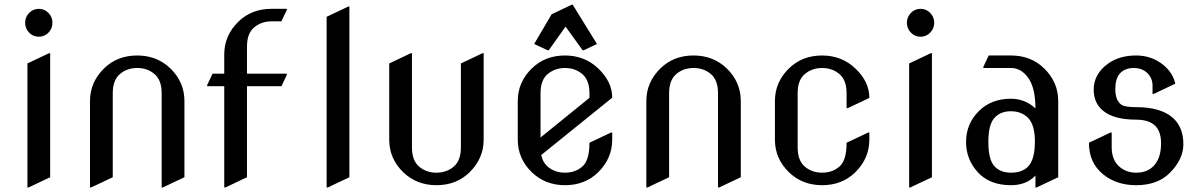

<svg xmlns="http://www.w3.org/2000/svg" viewBox="-20 -785 5157 824"><path d="M105 -645Q87.9 -662.6 87.9 -687.3Q87.9 -711.9 105 -729.5Q122.1 -747.1 146.5 -747.1Q170.9 -747.1 188 -729.5Q205.1 -711.9 205.1 -687.3Q205.1 -662.6 188 -645Q170.9 -627.4 146.5 -627.4Q122.1 -627.4 105 -645ZM97.7 19.5V-512.7L190.4 -556.6H195.3V-24.4L102.5 19.5Z M366.2 19.5V-351.6Q366.2 -432.1 426.8 -491.7Q483.4 -546.9 568.8 -546.9Q653.3 -546.9 710.9 -491.7Q771.5 -433.1 771.5 -351.6V-24.4L678.7 19.5H673.8V-384.8Q673.8 -440.9 643.3 -467Q612.8 -493.2 568.8 -493.2Q524.9 -493.2 494.4 -467Q463.9 -440.9 463.9 -384.8V-24.4L371.1 19.5Z M942.4 19.5V-415H869.1V-419.9L892.1 -468.8H942.4V-551.8Q942.4 -632.3 1002.9 -691.9Q1059.6 -747.1 1145 -747.1H1210.9V-742.2L1187.5 -693.4H1145Q1101.6 -693.4 1070.3 -667Q1040 -641.6 1040 -585V-468.8H1210.9V-463.9L1188 -415H1040V-24.4L947.3 19.5Z M1381.8 19.5V-712.9L1474.6 -756.8H1479.5V-24.4L1386.7 19.5Z M1650.4 -512.7 1743.2 -556.6H1748V-152.3Q1748 -96.2 1778.6 -70.1Q1809.1 -43.9 1853 -43.9Q1897 -43.9 1927.5 -70.1Q1958 -96.2 1958 -152.3V-512.7L2050.8 -556.6H2055.7V-185.5Q2055.7 -105 1995.1 -45.4Q1938.5 9.8 1853 9.8Q1768.6 9.8 1710.9 -45.4Q1650.4 -104 1650.4 -185.5Z M2607.4 -216.3V-185.5Q2607.4 -105 2546.9 -45.4Q2490.2 9.8 2404.8 9.8Q2320.3 9.8 2262.7 -45.4Q2202.1 -104 2202.1 -185.5V-351.6Q2202.1 -432.6 2262.7 -491.7Q2319.3 -546.9 2404.8 -546.9Q2488.3 -546.9 2546.9 -491.7Q2607.4 -434.6 2607.4 -365.7L2302.7 -119.6Q2309.6 -87.9 2330.1 -70.3Q2360.8 -43.9 2404.8 -43.9Q2448.7 -43.9 2479.2 -70.3Q2509.8 -96.7 2509.8 -172.4L2602.5 -216.3ZM2299.8 -194.8 2509.8 -365.2V-384.8Q2509.8 -440.4 2479.5 -466.8Q2448.7 -493.2 2404.8 -493.2Q2361.3 -493.2 2330.1 -466.8Q2299.8 -441.4 2299.8 -384.8ZM2272.5 -596.2 2347.2 -723.6 2433.1 -764.6H2438L2542 -596.2L2485.4 -569.3H2480.5L2407.2 -670.9L2335 -569.3H2330.1Z M2753.9 19.5V-351.6Q2753.9 -432.1 2814.5 -491.7Q2871.1 -546.9 2956.5 -546.9Q3041 -546.9 3098.6 -491.7Q3159.2 -433.1 3159.2 -351.6V-24.4L3066.4 19.5H3061.5V-384.8Q3061.5 -440.9 3031 -467Q3000.5 -493.2 2956.5 -493.2Q2912.6 -493.2 2882.1 -467Q2851.6 -440.9 2851.6 -384.8V-24.4L2758.8 19.5Z M3710.9 -216.3V-185.5Q3710.9 -105 3650.4 -45.4Q3593.8 9.8 3508.3 9.8Q3423.8 9.8 3366.2 -45.4Q3305.7 -104 3305.7 -185.5V-351.6Q3305.7 -432.6 3366.2 -491.7Q3422.9 -546.9 3508.3 -546.9Q3591.8 -546.9 3650.4 -491.7Q3710.9 -434.6 3710.9 -365.7V-364.7L3618.2 -320.8H3613.3V-384.8Q3613.3 -440.4 3583 -466.8Q3552.2 -493.2 3508.3 -493.2Q3464.4 -493.2 3433.6 -466.8Q3403.3 -441.4 3403.3 -384.8V-152.3Q3403.3 -96.2 3433.8 -70.1Q3464.4 -43.9 3508.3 -43.9Q3552.2 -43.9 3582.8 -70.3Q3613.3 -96.7 3613.3 -172.4L3706.1 -216.3Z M3889.2 -645Q3872.1 -662.6 3872.1 -687.3Q3872.1 -711.9 3889.2 -729.5Q3906.2 -747.1 3930.7 -747.1Q3955.1 -747.1 3972.2 -729.5Q3989.3 -711.9 3989.3 -687.3Q3989.3 -662.6 3972.2 -645Q3955.1 -627.4 3930.7 -627.4Q3906.2 -627.4 3889.2 -645ZM3881.8 19.5V-512.7L3974.6 -556.6H3979.5V-24.4L3886.7 19.5Z M4521.5 -24.4 4428.7 19.5H4423.8V-31.7Q4384.8 9.8 4318.8 9.8Q4227.5 9.8 4176.8 -45.4Q4126 -100.6 4126 -175.8Q4126 -253.9 4181.2 -308.6Q4234.4 -361.3 4318.8 -361.3Q4378.9 -361.3 4423.8 -319.8Q4423.8 -406.2 4393.6 -449.7Q4363.3 -493.2 4318.8 -493.2H4200.2V-498L4223.1 -546.9H4318.8Q4404.3 -546.9 4460.9 -491.7Q4521.5 -432.6 4521.5 -351.6ZM4221.7 -175.8Q4221.7 -99.6 4248 -71.3Q4273.4 -43.9 4319.3 -43.9Q4368.2 -43.9 4393.6 -71.8Q4421.4 -102.1 4421.4 -178.2Q4421.4 -249.5 4391.6 -279.8Q4362.3 -307.6 4318.8 -307.6Q4273.4 -307.6 4247.6 -278.8Q4221.7 -250 4221.7 -175.8Z M4653.3 -172.4 4746.1 -216.3H4751V-153.8Q4751 -99.1 4782.7 -70.8Q4813 -43.9 4856 -43.9Q4905.8 -43.9 4933.6 -75.7Q4962.9 -108.4 4962.9 -169.9Q4962.9 -226.1 4931.6 -250.5Q4904.8 -271.5 4855.5 -271.5Q4761.2 -271.5 4714.8 -309.1Q4673.8 -342.3 4673.8 -399.9Q4673.8 -467.8 4735.8 -512.2Q4784.2 -546.9 4856 -546.9Q4924.8 -546.9 4975.6 -503.9Q5014.6 -470.2 5023.9 -425.8L4931.2 -381.8H4926.3V-419.4Q4926.3 -443.8 4911.6 -462.9Q4888.2 -493.2 4844.7 -493.2Q4810.1 -493.2 4788.1 -471.7Q4766.6 -449.7 4766.6 -402.8Q4766.6 -353.5 4793 -335.4Q4807.6 -325.2 4855.5 -325.2Q4959 -325.2 5010.7 -281.7Q5058.6 -241.7 5058.6 -166Q5058.6 -102.5 5002.4 -44.9Q4949.2 9.8 4856 9.8Q4771.5 9.8 4713.9 -37.1Q4653.3 -86.4 4653.3 -172.4Z"/></svg>

Font: Nova Slim
Style: Book
Weight: 400
Version: Version 2.000